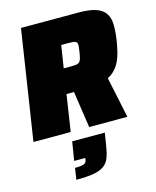

<svg xmlns="http://www.w3.org/2000/svg" viewBox="-142 -782 946 1165"><g transform="rotate(-15 331.5 -199.5)"><path d="M0 0ZM-2 0 104 -688H466Q535 -688 575 -674Q615 -660 633.5 -631.5Q652 -603 652.5 -559.5Q653 -516 644 -458Q638 -423 630.5 -392.5Q623 -362 610.5 -336.5Q598 -311 579.5 -291Q561 -271 534 -257L588 0H348L314 -229H267L232 0ZM291 -384H333Q354 -384 367.5 -385.5Q381 -387 389 -394Q397 -401 401 -415Q405 -429 409 -454Q413 -478 414 -492Q415 -506 410 -513.5Q405 -521 392 -523Q379 -525 354 -525H313ZM201 217Q225 217 239 215Q253 213 260.5 209Q268 205 271.5 198Q275 191 276 181L277 175H207L226 57H431L419 132Q412 178 401 208Q390 238 366 256Q342 274 300.5 281.5Q259 289 190 289Z"/></g></svg>

Font: Azeri Sans Black
Style: Italic
Weight: 900
Designer: Hector Gatti & Omnibus-Type (original fonts) / Cristiano Sobral (main changes and remastering)
Foundry: Omnibus-Type
Version: Version 0.07;August 21, 2020;FontCreator 13.0.0.2681 64-bit;